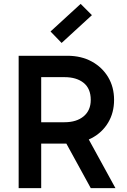

<svg xmlns="http://www.w3.org/2000/svg" viewBox="-20 -968 653 988"><path d="M76 0V-681H327Q398 -681 452 -651.5Q506 -622 536.5 -571Q567 -520 567 -454Q567 -388 536.5 -337Q506 -286 452 -257.5Q398 -229 327 -229H169V-339H312Q374 -339 410.5 -369.5Q447 -400 447 -454Q447 -512 410.5 -541.5Q374 -571 312 -571H168L192 -597V0ZM447 0 293 -281H420L574 0ZM297 -747 240 -806 395 -948 453 -890Z"/></svg>

Font: Gabarito Medium
Style: Regular
Weight: 500
Designer: Leandro Assis / Alvaro Franca / Felipe Casaprima
Foundry: Naipe Foundry
Version: Version 1.000